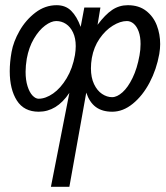

<svg xmlns="http://www.w3.org/2000/svg" viewBox="-20 -529 640 739"><path d="M596.5 -359Q596.5 -342 593 -321Q582.5 -262 555.8 -211.2Q529 -160.5 491.2 -129.8Q453.5 -99 412 -99Q373.5 -99 349 -117Q324.5 -135 312 -172.5L247 190H176L247 -171.5Q222 -134.5 192.8 -116.8Q163.5 -99 129 -99Q72.5 -99 45 -142Q17.5 -185 17.5 -255Q17.5 -289.5 24.5 -329Q31.5 -368.5 55.2 -410.2Q79 -452 116.2 -480.5Q153.5 -509 198 -509Q232.5 -509 254.2 -487.2Q276 -465.5 290.5 -425.5L304.5 -500H366.5L355.5 -433.5Q385 -473 412 -491Q439 -509 472 -509Q514.5 -509 542.5 -487.2Q570.5 -465.5 583.5 -431.5Q596.5 -397.5 596.5 -359ZM333.5 -306Q330 -285.5 330 -266Q330 -230.5 342 -205.2Q354 -180 372.8 -167.5Q391.5 -155 411.5 -155Q430.5 -155 451.5 -173.8Q472.5 -192.5 490.2 -229Q508 -265.5 517 -316Q521 -337.5 521 -359.5Q521 -387.5 513.8 -407.5Q506.5 -427.5 494.5 -437.8Q482.5 -448 468.5 -448Q443 -448 414.2 -430.2Q385.5 -412.5 363.2 -380.2Q341 -348 333.5 -306ZM83 -303Q78.5 -275.5 78.5 -252.5Q78.5 -221 86 -197.2Q93.5 -173.5 105.2 -161.2Q117 -149 128.5 -149Q155.5 -149 184.5 -169.2Q213.5 -189.5 236.5 -227.8Q259.5 -266 268.5 -317Q271.5 -336 271.5 -351.5Q271.5 -382 261.2 -403.8Q251 -425.5 234 -436.8Q217 -448 196.5 -448Q177 -448 153.5 -430.5Q130 -413 110.5 -380Q91 -347 83 -303Z"/></svg>

Font: JuliaMono Italic
Style: Regular
Weight: 400
Italic angle: -9°
Monospace: yes
Designer: cormullion
Foundry: corm
Version: Version 0.049; ttfautohint (v1.8.4)